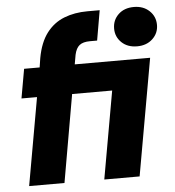

<svg xmlns="http://www.w3.org/2000/svg" viewBox="-52 -764 740 812"><g transform="rotate(-5 318.5 -358.0)"><path d="M39 0 105 -372H39L61 -496H127L133 -535Q145 -601 175 -640.5Q205 -680 249.5 -697.5Q294 -715 349 -715H401L379 -588H349Q319 -588 304 -576Q289 -564 283 -536L276 -496H596L508 0H358L424 -372H254L189 0ZM546 -549Q505 -549 480 -573Q455 -597 455 -632Q455 -668 480 -692Q505 -716 546 -716Q586 -716 611.5 -692Q637 -668 637 -632Q637 -597 611.5 -573Q586 -549 546 -549Z"/></g></svg>

Font: DM Sans 28pt Black
Style: Italic
Weight: 900
Italic angle: -10°
Version: Version 4.004;gftools[0.9.30]